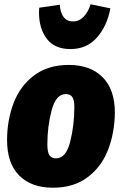

<svg xmlns="http://www.w3.org/2000/svg" viewBox="-20 -856 569 896"><path d="M13 -202Q13 -295 43.5 -375Q74 -455 139 -504Q204 -553 301 -553Q402 -553 459 -495.5Q516 -438 516 -331Q515 -237 484.5 -157.5Q454 -78 389 -29Q324 20 227 20Q126 20 69.5 -37Q13 -94 13 -202ZM327 -357Q327 -389 317.5 -403Q308 -417 287 -417Q241 -417 221 -341.5Q201 -266 201 -182Q201 -147 210.5 -132Q220 -117 241 -117Q288 -117 307.5 -194.5Q327 -272 327 -357ZM162 -798Q162 -813 163 -820L259 -834Q261 -798 276.5 -777Q292 -756 320 -756Q349 -756 370 -777.5Q391 -799 403 -836L495 -817Q480 -735 432.5 -681Q385 -627 309 -627Q235 -627 198.5 -675Q162 -723 162 -798Z"/></svg>

Font: Fira Sans Condensed Black
Style: Italic
Weight: 900
Width: 3
Italic angle: -8°
Designer: Carrois Corporate & Edenspiekermann AG
Foundry: Carrois Corporate GbR & Edenspiekermann AG
Version: Version 4.203